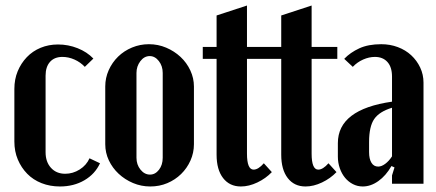

<svg xmlns="http://www.w3.org/2000/svg" viewBox="-20 -665 1579 695"><path d="M32 -343Q32 -378 44 -407Q56 -436 77 -458Q98 -480 127 -492Q156 -504 190 -504Q227 -504 261 -490.5Q295 -477 318 -453L287 -423Q271 -440 249.5 -449.5Q228 -459 206 -459Q177 -459 161 -441Q145 -423 145 -391V-114Q145 -79 164.5 -57.5Q184 -36 216 -36Q244 -36 268.5 -51.5Q293 -67 304 -92L342 -74Q324 -35 285.5 -12.5Q247 10 197 10Q161 10 130.5 -2Q100 -14 78.5 -36Q57 -58 44.5 -87.5Q32 -117 32 -153Z M519 -505Q552 -505 581.5 -492.5Q611 -480 633.5 -459Q656 -438 669 -410Q682 -382 682 -352V-143Q682 -112 669.5 -84Q657 -56 635.5 -35Q614 -14 585.5 -2Q557 10 524 10Q491 10 461.5 -2.5Q432 -15 409.5 -36Q387 -57 374 -84.5Q361 -112 361 -143V-352Q361 -383 373.5 -411Q386 -439 407.5 -460Q429 -481 458 -493Q487 -505 519 -505ZM522 -462Q502 -462 488 -443.5Q474 -425 474 -401V-94Q474 -69 488.5 -51Q503 -33 523 -33Q542 -33 555.5 -50.5Q569 -68 569 -94V-401Q569 -426 555 -444Q541 -462 522 -462Z M852 10Q811 10 787.5 -20.5Q764 -51 764 -105V-452H714V-495H764V-609L874 -645V-495H967V-452H874V-109Q874 -51 898 -51Q915 -51 935 -74L964 -42Q942 -19 911.5 -4.5Q881 10 852 10Z M1086 10Q1045 10 1021.5 -20.5Q998 -51 998 -105V-452H948V-495H998V-609L1108 -645V-495H1201V-452H1108V-109Q1108 -51 1132 -51Q1149 -51 1169 -74L1198 -42Q1176 -19 1145.5 -4.5Q1115 10 1086 10Z M1203 -147Q1203 -269 1399 -297V-388Q1399 -422 1382.5 -440.5Q1366 -459 1337 -459Q1316 -459 1294.5 -449.5Q1273 -440 1257 -423L1226 -452Q1248 -475 1280.5 -490Q1313 -505 1360 -505Q1392 -505 1420 -494.5Q1448 -484 1468.5 -465Q1489 -446 1501 -420.5Q1513 -395 1513 -366V0H1399V-30L1408 -59L1397 -64Q1377 -29 1349.5 -9.5Q1322 10 1293 10Q1274 10 1257.5 1.5Q1241 -7 1229 -21.5Q1217 -36 1210 -56Q1203 -76 1203 -98ZM1349 -62Q1361 -62 1374.5 -72Q1388 -82 1399 -99V-275Q1353 -261 1334.5 -234Q1316 -207 1316 -151V-114Q1316 -90 1324.5 -76Q1333 -62 1349 -62Z"/></svg>

Font: Moniqa ExtBd Paragraph
Style: Regular
Weight: 800
Designer: Rajesh Rajput
Foundry: Rajesh Rajput
Version: Version 1.000